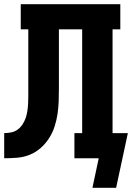

<svg xmlns="http://www.w3.org/2000/svg" viewBox="-20 -755 640 916"><path d="M421 141 451 0H335V-120H372V-615H261V-335Q261 -304 260 -273Q259 -242 254.5 -211.5Q250 -181 240.5 -151.5Q231 -122 214 -95.5Q197 -69 173.5 -48.5Q150 -28 121.5 -16.5Q93 -5 62 -2.5Q31 0 0 0V-120Q17 -120 34 -123.5Q51 -127 64.5 -137Q78 -147 87.5 -161.5Q97 -176 102.5 -192Q108 -208 110.5 -225Q113 -242 114 -259Q115 -276 115 -293Q115 -310 115 -327Q115 -328 115 -330Q115 -332 115 -334V-615H79V-735H554V-615H517V-120H590L534 141Z"/></svg>

Font: Iosevka Slab Heavy Extended
Style: Regular
Weight: 900
Width: 7
Monospace: yes
Designer: Belleve Invis
Foundry: Belleve Invis
Version: Version 11.1.0; ttfautohint (v1.8.3)